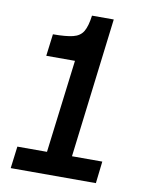

<svg xmlns="http://www.w3.org/2000/svg" viewBox="-80 -758 636 817"><g transform="rotate(10 238.0 -349.5)"><path d="M23 0 35 -95H163L213 -497H89L101 -592Q157 -592 187.5 -599.5Q218 -607 231.5 -630Q245 -653 251 -699H345L271 -95H402L391 0Z"/></g></svg>

Font: Inclusive Sans Medium
Style: Italic
Weight: 500
Italic angle: -7°
Designer: Olivia King
Foundry: Olivia King
Version: Version 2.004